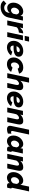

<svg xmlns="http://www.w3.org/2000/svg" viewBox="2641 -3468 993 6429"><g transform="rotate(90 3137.5 -253.5)"><path d="M160 223Q80 223 27.5 195.5Q-25 168 -57 118L47 31Q67 64 103.5 83.5Q140 103 185 103Q239 103 286 70.5Q333 38 348 -36L358 -87Q327 -43 279.5 -20.5Q232 2 183 2Q129 2 90.5 -25.5Q52 -53 32 -100Q12 -147 12 -205Q12 -272 36 -331.5Q60 -391 101 -436.5Q142 -482 196 -508.5Q250 -535 310 -535Q365 -535 402 -509.5Q439 -484 454 -439L473 -525H612L508 -36Q491 44 441.5 102Q392 160 319.5 191.5Q247 223 160 223ZM267 -125Q299 -125 329.5 -145.5Q360 -166 382 -198L406 -308Q400 -349 375 -374Q350 -399 318 -399Q281 -399 249.5 -374Q218 -349 198.5 -310Q179 -271 179 -229Q179 -185 203 -155Q227 -125 267 -125Z M720 -525H867L844 -419Q882 -472 928.5 -502Q975 -532 1020 -532Q1038 -532 1043 -531L1013 -388Q959 -387 911 -369Q863 -351 835 -315L768 0H608Z M1155 -730H1315L1284 -585H1124ZM1112 -525H1272L1160 0H1000Z M1510 10Q1442 10 1392.5 -18Q1343 -46 1316.5 -96.5Q1290 -147 1290 -212Q1290 -278 1315.5 -336.5Q1341 -395 1387.5 -439.5Q1434 -484 1495.5 -509.5Q1557 -535 1628 -535Q1717 -535 1769.5 -495.5Q1822 -456 1822 -385Q1822 -211 1510 -211Q1496 -211 1480.5 -211.5Q1465 -212 1449 -213Q1449 -209 1449 -205Q1449 -158 1470 -131.5Q1491 -105 1539 -105Q1575 -105 1605.5 -122Q1636 -139 1655 -169L1781 -129Q1753 -88 1709.5 -56.5Q1666 -25 1614.5 -7.5Q1563 10 1510 10ZM1602 -420Q1558 -420 1523 -389.5Q1488 -359 1468 -311Q1490 -310 1510 -310Q1598 -310 1633 -325Q1668 -340 1668 -371Q1668 -394 1649.5 -407Q1631 -420 1602 -420Z M2067 10Q1993 10 1944 -20.5Q1895 -51 1871 -101Q1847 -151 1847 -211Q1847 -273 1871 -330.5Q1895 -388 1939 -434Q1983 -480 2044.5 -507.5Q2106 -535 2181 -535Q2268 -535 2319.5 -496.5Q2371 -458 2388 -396L2223 -349Q2204 -399 2152 -399Q2116 -399 2084.5 -377Q2053 -355 2033 -316.5Q2013 -278 2013 -229Q2013 -182 2035 -153.5Q2057 -125 2093 -125Q2120 -125 2145 -139.5Q2170 -154 2186 -177L2332 -129Q2290 -68 2221.5 -29Q2153 10 2067 10Z M2529 -730H2689L2627 -437Q2664 -484 2714 -509.5Q2764 -535 2819 -535Q2867 -535 2893.5 -518.5Q2920 -502 2931 -474.5Q2942 -447 2942 -414Q2942 -395 2939.5 -375Q2937 -355 2933 -336L2862 0H2702L2765 -295Q2769 -318 2769 -334Q2769 -365 2755 -379.5Q2741 -394 2717 -394Q2701 -394 2679 -382.5Q2657 -371 2635 -350Q2613 -329 2598 -301L2534 0H2374Z M3207 10Q3139 10 3089.5 -18Q3040 -46 3013.5 -96.5Q2987 -147 2987 -212Q2987 -278 3012.5 -336.5Q3038 -395 3084.5 -439.5Q3131 -484 3192.5 -509.5Q3254 -535 3325 -535Q3414 -535 3466.5 -495.5Q3519 -456 3519 -385Q3519 -211 3207 -211Q3193 -211 3177.5 -211.5Q3162 -212 3146 -213Q3146 -209 3146 -205Q3146 -158 3167 -131.5Q3188 -105 3236 -105Q3272 -105 3302.5 -122Q3333 -139 3352 -169L3478 -129Q3450 -88 3406.5 -56.5Q3363 -25 3311.5 -7.5Q3260 10 3207 10ZM3299 -420Q3255 -420 3220 -389.5Q3185 -359 3165 -311Q3187 -310 3207 -310Q3295 -310 3330 -325Q3365 -340 3365 -371Q3365 -394 3346.5 -407Q3328 -420 3299 -420Z M3635 -525H3779L3760 -437Q3797 -483 3852.5 -509Q3908 -535 3973 -535Q4019 -535 4045 -518Q4071 -501 4081 -473.5Q4091 -446 4091 -414Q4091 -395 4088 -375Q4085 -355 4082 -336L4011 0H3851L3914 -295Q3918 -318 3918 -335Q3918 -366 3904.5 -380Q3891 -394 3870 -394Q3841 -394 3805 -368Q3769 -342 3747 -301L3683 0H3523Z M4250 9Q4194 9 4164.5 -16.5Q4135 -42 4135 -89Q4135 -110 4140 -131L4267 -730H4427L4311 -187Q4309 -175 4309 -166Q4309 -127 4347 -127Q4371 -127 4400 -141L4395 -21Q4363 -7 4323 1Q4283 9 4250 9Z M4647 10Q4589 10 4547.5 -18Q4506 -46 4483.5 -94Q4461 -142 4461 -203Q4461 -270 4484 -329.5Q4507 -389 4547 -435.5Q4587 -482 4638.5 -508.5Q4690 -535 4747 -535Q4798 -535 4834.5 -508.5Q4871 -482 4884 -439L4902 -522H5063L4989 -180Q4987 -166 4987 -159Q4987 -137 5012 -135L4984 0Q4940 8 4916 8Q4877 8 4854 -7.5Q4831 -23 4831 -59Q4831 -71 4834 -87Q4797 -38 4747 -14Q4697 10 4647 10ZM4719 -125Q4749 -125 4780 -144.5Q4811 -164 4834 -198L4857 -308Q4852 -348 4827 -373.5Q4802 -399 4770 -399Q4733 -399 4701.5 -374.5Q4670 -350 4650 -311.5Q4630 -273 4630 -229Q4630 -184 4653.5 -154.5Q4677 -125 4719 -125Z M5186 -525H5330L5311 -437Q5348 -483 5403.5 -509Q5459 -535 5524 -535Q5570 -535 5596 -518Q5622 -501 5632 -473.5Q5642 -446 5642 -414Q5642 -395 5639 -375Q5636 -355 5633 -336L5562 0H5402L5465 -295Q5469 -318 5469 -335Q5469 -366 5455.5 -380Q5442 -394 5421 -394Q5392 -394 5356 -368Q5320 -342 5298 -301L5234 0H5074Z M5872 10Q5814 10 5772.5 -18Q5731 -46 5708.5 -94Q5686 -142 5686 -203Q5686 -270 5709 -329.5Q5732 -389 5772 -435.5Q5812 -482 5863.5 -508.5Q5915 -535 5972 -535Q6023 -535 6059.5 -508.5Q6096 -482 6109 -439L6171 -730H6332L6214 -180Q6212 -166 6212 -159Q6212 -137 6237 -135L6209 0Q6165 8 6141 8Q6103 8 6079 -7Q6055 -22 6055 -56Q6055 -67 6059 -87Q6022 -38 5972 -14Q5922 10 5872 10ZM5944 -125Q5974 -125 6005 -144.5Q6036 -164 6059 -198L6082 -308Q6077 -348 6052 -373.5Q6027 -399 5995 -399Q5958 -399 5926.5 -374.5Q5895 -350 5875 -311.5Q5855 -273 5855 -229Q5855 -184 5878.5 -154.5Q5902 -125 5944 -125Z"/></g></svg>

Font: Raleway ExtraBold
Style: Italic
Weight: 800
Italic angle: -12°
Designer: Matt McInerney, Pablo Impallari, Rodrigo Fuenzalida
Foundry: Matt McInerney, Pablo Impallari, Rodrigo Fuenzalida
Version: Version 4.026